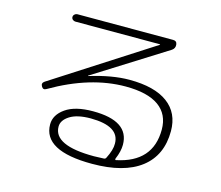

<svg xmlns="http://www.w3.org/2000/svg" viewBox="-107 -876 1215 1054"><g transform="rotate(15 500.0 -349.0)"><path d="M565.4 -15.6Q591.8 -67.4 590.8 -102.5Q590.8 -201.2 427.7 -202.1Q350.6 -202.1 309.1 -175.8Q267.6 -149.4 267.6 -113.3Q267.6 -5.9 497.1 -5.9Q516.6 -5.9 552.7 -7.8Q561.5 -7.8 565.4 -15.6ZM150.4 -294.9Q132.8 -284.2 123 -301.8Q112.3 -319.3 129.9 -331.1L688.5 -690.4Q689.5 -691.4 689.5 -692.4Q689.5 -693.4 688.5 -693.4H208Q199.2 -693.4 192.4 -699.2Q185.5 -705.1 185.5 -713.9Q185.5 -722.7 192.4 -729Q199.2 -735.4 208 -735.4H752Q773.4 -735.4 775.4 -714.4Q777.3 -693.4 759.8 -681.6L351.6 -424.8V-423.8Q351.6 -422.9 352.5 -422.9Q479.5 -461.9 578.1 -461.9Q720.7 -461.9 795.4 -406.7Q870.1 -351.6 870.1 -248Q870.1 -110.4 774.4 -36.6Q678.7 37.1 497.1 37.1Q219.7 37.1 219.7 -113.3Q219.7 -167 273.9 -205.1Q328.1 -243.2 429.7 -243.2Q634.8 -243.2 634.8 -107.4Q634.8 -70.3 615.2 -24.4Q614.3 -21.5 615.2 -18.6Q616.2 -15.6 619.1 -16.6Q819.3 -57.6 819.3 -243.2Q819.3 -330.1 755.9 -375.5Q692.4 -420.9 567.4 -420.9Q367.2 -420.9 150.4 -294.9Z"/></g></svg>

Font: Rounded Mgen+ 1m light
Style: Regular
Weight: 200
Designer: [Source Han Sans]
Ryoko NISHIZUKA  (kana & ideographs); Paul D. Hunt (Latin, Greek & Cyrillic); Wenlong ZHANG  (bopomofo
Version: Version 1.059.20150602